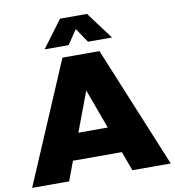

<svg xmlns="http://www.w3.org/2000/svg" viewBox="-105 -1008 996 1094"><g transform="rotate(-10 393.0 -461.0)"><path d="M338 -765H199L316 -922H472L589 -765H450L394 -848ZM531 -112H248L206 0H-8L291 -701H505L794 0H572ZM476 -264 392 -493 306 -264Z"/></g></svg>

Font: Montserrat Extra Bold
Style: Regular
Weight: 800
Designer: Julieta Ulanovsky
Foundry: Julieta Ulanovsky
Version: Version 3.001;PS 003.001;hotconv 1.0.70;makeotf.lib2.5.58329